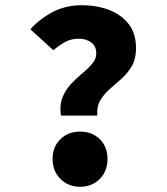

<svg xmlns="http://www.w3.org/2000/svg" viewBox="-20 -702 640 734"><path d="M213 -260Q207 -299 218.5 -328.5Q230 -358 251 -380.5Q272 -403 294.5 -421.5Q317 -440 332.5 -458.5Q348 -477 348 -497Q348 -526 328.5 -540Q309 -554 281 -554Q252 -554 229 -541.5Q206 -529 184 -510L96 -590Q133 -631 182.5 -656.5Q232 -682 292 -682Q350 -682 397 -664Q444 -646 472 -610Q500 -574 500 -517Q500 -478 484.5 -450.5Q469 -423 445.5 -402Q422 -381 399.5 -361.5Q377 -342 363 -317.5Q349 -293 352 -260ZM286 12Q241 12 211 -18Q181 -48 181 -94Q181 -141 211 -170Q241 -199 286 -199Q332 -199 361.5 -170Q391 -141 391 -94Q391 -48 361.5 -18Q332 12 286 12Z"/></svg>

Font: Source Code Pro ExtraLight ExtraBold
Style: Regular
Weight: 800
Monospace: yes
Version: Version 1.018;hotconv 1.0.116;makeotfexe 2.5.65601